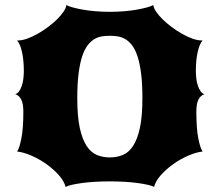

<svg xmlns="http://www.w3.org/2000/svg" viewBox="-20 -733 873 763"><path d="M47.9 -130.9Q57.1 -143.6 64.9 -182.9Q72.8 -222.2 72.8 -290Q72.8 -320.8 64.5 -337.2Q56.2 -353.5 40.5 -358.9Q49.3 -361.3 55.7 -370.1Q62 -378.9 66.4 -391.6Q70.8 -404.3 72.8 -419.7Q74.7 -435.1 74.7 -451.2Q74.7 -493.2 67.6 -525.6Q60.5 -558.1 47.9 -572.3H51.8Q68.4 -572.3 88.6 -579.6Q108.9 -586.9 129.9 -598.9Q150.9 -610.8 170.9 -625.7Q190.9 -640.6 206.8 -656.2Q222.7 -671.9 232.7 -686.8Q242.7 -701.7 243.7 -712.9Q251.5 -708.5 267.8 -703.9Q284.2 -699.2 306.9 -695.1Q329.6 -690.9 357.7 -688.5Q385.7 -686 416.5 -686Q447.3 -686 475.3 -688.5Q503.4 -690.9 526.1 -695.1Q548.8 -699.2 565.2 -703.9Q581.5 -708.5 589.4 -712.9Q590.3 -701.7 600.3 -686.8Q610.4 -671.9 626.2 -656.2Q642.1 -640.6 662.1 -625.7Q682.1 -610.8 703.1 -598.9Q724.1 -586.9 744.4 -579.6Q764.6 -572.3 781.2 -572.3H785.2Q772.5 -558.1 765.4 -525.6Q758.3 -493.2 758.3 -451.2Q758.3 -435.1 760.3 -419.7Q762.2 -404.3 766.6 -391.6Q771 -378.9 777.3 -370.1Q783.7 -361.3 792.5 -358.9Q776.9 -353.5 768.6 -337.2Q760.3 -320.8 760.3 -290Q760.3 -222.2 768.1 -182.9Q775.9 -143.6 785.2 -130.9Q758.8 -127.9 727.5 -114.3Q696.3 -100.6 668.2 -80.6Q640.1 -60.5 619.1 -36.9Q598.1 -13.2 592.3 9.8Q584.5 5.4 567.6 1.5Q550.8 -2.4 527.6 -5.6Q504.4 -8.8 475.8 -10.5Q447.3 -12.2 416.5 -12.2Q385.7 -12.2 357.2 -10.5Q328.6 -8.8 305.4 -5.6Q282.2 -2.4 265.4 1.5Q248.5 5.4 240.7 9.8Q234.9 -13.2 213.9 -36.9Q192.9 -60.5 164.8 -80.6Q136.7 -100.6 105.5 -114.3Q74.2 -127.9 47.9 -130.9ZM416.5 -107.4Q443.8 -107.4 467.5 -116.9Q491.2 -126.5 508.5 -152.6Q525.9 -178.7 535.9 -224.4Q545.9 -270 545.9 -342.8Q545.9 -399.9 540.8 -440.4Q535.6 -481 526.6 -508.5Q517.6 -536.1 505.1 -552.5Q492.7 -568.8 478.3 -577.4Q463.9 -585.9 448.2 -588.4Q432.6 -590.8 416.5 -590.8Q400.4 -590.8 384.8 -588.4Q369.1 -585.9 354.7 -577.4Q340.3 -568.8 327.9 -552.5Q315.4 -536.1 306.4 -508.5Q297.4 -481 292.2 -440.4Q287.1 -399.9 287.1 -342.8Q287.1 -270 297.1 -224.4Q307.1 -178.7 324.5 -152.6Q341.8 -126.5 365.5 -116.9Q389.2 -107.4 416.5 -107.4Z"/></svg>

Font: Arbutus
Style: Regular
Weight: 400
Designer: Karolina Lach
Foundry: Sorkin Type Co.
Version: Version 1.002